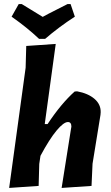

<svg xmlns="http://www.w3.org/2000/svg" viewBox="-20 -920 548 944"><path d="M327 -900 348 -838Q269 -787 202 -729H172Q114 -784 37 -838L72 -900H87Q148 -863 190 -837Q213 -850 257 -872Q301 -894 312 -900ZM359 -471Q413 -461 444.5 -434Q476 -407 475 -368L474 -355L435 -115L430 -6L283 4L329 -286L331 -297Q331 -320 314 -320Q293 -320 258 -278Q223 -236 179 -154L173 -114L170 -6L25 4L106 -587L109 -694L254 -704L200 -310H214Q280 -410 347 -470Z"/></svg>

Font: Alegreya Sans SC ExtraBold
Style: Italic
Weight: 800
Italic angle: -7°
Designer: Juan Pablo del Peral
Foundry: Huerta Tipografica
Version: Version 2.007